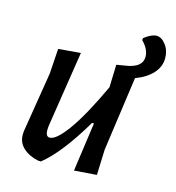

<svg xmlns="http://www.w3.org/2000/svg" viewBox="-96 -697 719 784"><g transform="rotate(15 264.0 -305.5)"><path d="M190 -467 140 -145 139 -132Q138 -100 156 -100Q184 -100 231.5 -166.5Q279 -233 339 -362L342 -458L378 -464Q449 -474 449 -520Q449 -552 418 -583L420 -592Q450 -615 471 -615Q492 -615 510 -591.5Q528 -568 528 -535Q528 -499 502 -470.5Q476 -442 430 -425L386 -111L382 -3L287 4L316 -203H308Q221 -56 147 3H136Q96 -5 71 -28Q46 -51 47 -86L48 -100L89 -353L96 -459Z"/></g></svg>

Font: Alegreya Sans Medium
Style: Italic
Weight: 500
Italic angle: -7°
Designer: Juan Pablo del Peral
Foundry: Huerta Tipografica
Version: Version 2.007